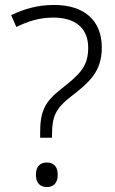

<svg xmlns="http://www.w3.org/2000/svg" viewBox="-20 -744 464 775"><path d="M142 -207V-188H190V-202C190 -276 207 -308 266 -354C342 -412 391 -457 391 -552C391 -663 318 -724 199 -724C132 -724 81 -709 25 -683L46 -635C93 -658 138 -673 196 -673C281 -673 336 -633 336 -551C336 -475 301 -443 227 -385C160 -333 142 -294 142 -207ZM125 -39C125 -6 141 11 169 11C197 11 213 -6 213 -39C213 -71 197 -88 169 -88C141 -88 125 -71 125 -39Z"/></svg>

Font: Noto Sans Gujarati Light
Style: Regular
Weight: 300
Designer: Jelle Bosma - Monotype Design Team, Universal Thirst
Foundry: Monotype Imaging Inc.
Version: Version 2.106